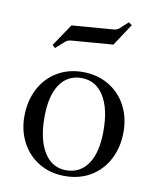

<svg xmlns="http://www.w3.org/2000/svg" viewBox="-79 -739 665 809"><g transform="rotate(10 253.5 -334.5)"><path d="M42 -210Q42 -276 68.5 -327.5Q95 -379 143 -408Q191 -437 253 -437Q315 -437 363.5 -408.5Q412 -380 438.5 -330Q465 -280 465 -218Q465 -153 438.5 -101.5Q412 -50 364 -21Q316 8 253 8Q191 8 143 -20.5Q95 -49 68.5 -99Q42 -149 42 -210ZM381 -207Q381 -303 347 -357Q313 -411 252 -411Q192 -411 159 -362Q126 -313 126 -221Q126 -126 160 -71.5Q194 -17 254 -17Q314 -17 347.5 -66Q381 -115 381 -207ZM107 -527 171 -622 349 -636Q363 -637 372 -645L407 -677L421 -667L359 -573L182 -559Q172 -558 167 -556Q162 -554 155 -548L119 -516Z"/></g></svg>

Font: Ibarra Real Nova
Style: Regular
Weight: 400
Designer: Jose Maria Ribagorda & Octavio Pardo
Foundry: Jose Maria Ribagorda
Version: Version 1.014